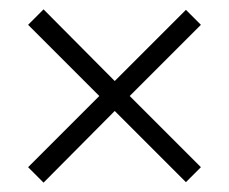

<svg xmlns="http://www.w3.org/2000/svg" viewBox="-20 -485 489 410"><path d="M377 -96 225 -248 73 -95 40 -128 192 -280 40 -432 73 -465 225 -312 377 -464 409 -432 257 -280 409 -128Z"/></svg>

Font: Sulphur Point Light
Style: Regular
Weight: 300
Designer: Noponies / Dale Sattler
Foundry: Noponies
Version: Version 1.000; ttfautohint (v1.8)